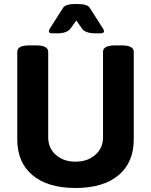

<svg xmlns="http://www.w3.org/2000/svg" viewBox="-20 -928 752 956"><path d="M646 -670V-234Q646 -119 570 -55.5Q494 8 356 8Q218 8 142 -55.5Q66 -119 66 -234V-670Q66 -702 126 -702H160Q220 -702 220 -670V-244Q220 -191 258 -157Q296 -123 356 -123Q416 -123 454.5 -157Q493 -191 493 -244V-670Q493 -702 553 -702H586Q646 -702 646 -670ZM498 -772Q498 -762 478 -762H456Q404 -762 388 -786L360 -826L332 -787Q314 -762 265 -762H243Q223 -762 223 -772Q223 -778 229 -787L294 -889Q306 -908 355 -908H366Q415 -908 427 -889L492 -787Q498 -778 498 -772Z"/></svg>

Font: mmAsap
Style: Bold
Weight: 700
Designer: Pablo Cosgaya
Foundry: Omnibus-Type
Version: Version 1.001